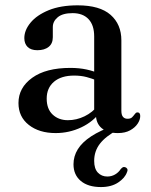

<svg xmlns="http://www.w3.org/2000/svg" viewBox="-20 -500 582 738"><path d="M420.5 -18 431 0Q386 24 364 52.5Q342 81 342 118.5Q342 148.5 356.2 163.5Q370.5 178.5 392.5 178.5Q408.5 178.5 422 170.8Q435.5 163 444 150Q448.5 145 452 143Q455.5 141 460.5 142.5Q465.5 143.5 468.8 148.5Q472 153.5 468 162Q460.5 184 434.2 201.5Q408 219 368 219Q318.5 219 290.5 195.5Q262.5 172 262.5 131.5Q262.5 100.5 279 73.8Q295.5 47 330.5 24Q365.5 1 420.5 -18ZM348.5 -61.5V-71.5L342 -74.5V-360Q342 -403.5 320.2 -426.5Q298.5 -449.5 259 -449.5Q221 -449.5 202 -433.8Q183 -418 183 -396V-357Q183 -332.5 167 -319.8Q151 -307 123.5 -307Q99 -307 86.2 -319.5Q73.5 -332 73.5 -353.5Q73.5 -384 97.5 -413Q121.5 -442 167.2 -460.8Q213 -479.5 278.5 -479.5Q363.5 -479.5 405 -443Q446.5 -406.5 446.5 -345V-74.5Q446.5 -58 452.8 -50.8Q459 -43.5 470 -43.5Q482 -43.5 487.5 -49Q493 -54.5 497 -60Q499.5 -63.5 502 -65.8Q504.5 -68 508.5 -68Q514 -68 516.5 -64.2Q519 -60.5 519 -54Q519 -39.5 509 -24.5Q499 -9.5 480 1Q461 11.5 433 11.5Q393.5 11.5 371 -7.2Q348.5 -26 348.5 -61.5ZM51 -104Q51 -163 103.8 -201Q156.5 -239 250.5 -239Q284.5 -239 313 -232.8Q341.5 -226.5 363 -216.5L355 -189.5Q334.5 -198 312.8 -203.8Q291 -209.5 265 -209.5Q215.5 -209.5 187.5 -185.8Q159.5 -162 159.5 -121Q159.5 -81 182.5 -59.5Q205.5 -38 241 -38Q274 -38 305 -53Q336 -68 358 -96L368.5 -73Q339 -32.5 292.5 -10.5Q246 11.5 194 11.5Q130.5 11.5 90.8 -19.8Q51 -51 51 -104Z"/></svg>

Font: Fraunces Wonky
Style: Regular
Weight: 400
Version: Version 1.000;[b76b70a41]